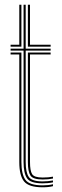

<svg xmlns="http://www.w3.org/2000/svg" viewBox="-20 -790 262 816"><path d="M161.2 -10.8Q109 -10.8 94.6 -32.8Q80.2 -54.8 80.2 -101.2V-575H25V-583.2H80.2V-770H89.2V-583.2H195.2V-575H89.2V-101.2Q89.2 -57 102.4 -38Q115.5 -19 161.2 -19Q183 -19 205.2 -23V-15Q195 -12.8 183.5 -11.8Q172 -10.8 161.2 -10.8ZM25 -591.8V-600H62V-770H71V-591.8ZM98.5 -591.8V-770H107.5V-600H195.2V-591.8ZM161.2 6Q102.5 6 82.2 -19Q62 -44 62 -101.2V-558.5H25V-566.8H71V-101.2Q71 -49.8 88 -26Q105 -2.2 161.2 -2.2Q172 -2.2 183.8 -3.4Q195.5 -4.5 205.2 -7V1.2Q187.5 6 161.2 6ZM161.2 -27.2Q120.2 -27.2 109.4 -44Q98.5 -60.8 98.5 -101.2V-566.8H195.2V-558.5H107.5V-101.2Q107.5 -64.5 116.5 -50Q125.5 -35.5 161.2 -35.5Q186.5 -35.5 205.2 -39.2V-31.2Q185.2 -27.2 161.2 -27.2Z"/></svg>

Font: Big Shoulders Inline Display Light
Style: Regular
Weight: 300
Designer: Patric King
Foundry: XO Type Co
Version: Version 1.000